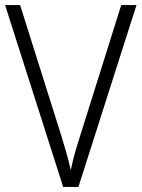

<svg xmlns="http://www.w3.org/2000/svg" viewBox="-20 -734 556 754"><path d="M516 -714H456L293 -195C277 -146 266 -106 258 -66C249 -106 237 -148 223 -194L59 -714H0L228 0H288Z"/></svg>

Font: Noto Sans Gujarati SemiCondensed Light
Style: Regular
Weight: 300
Width: 4
Designer: Jelle Bosma - Monotype Design Team, Universal Thirst
Foundry: Monotype Imaging Inc.
Version: Version 2.106